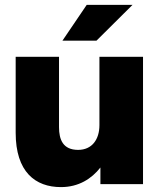

<svg xmlns="http://www.w3.org/2000/svg" viewBox="-20 -752 648 784"><path d="M221 -233V-520H44V-210C44 -50 124 12 229 12C301 12 354 -22 390 -68V0H564V-520H386V-241C386 -183 356 -140 299 -140C237 -140 221 -182 221 -233ZM235 -586H374L521 -732H334Z"/></svg>

Font: Aspekta 850
Style: Regular
Weight: 850
Designer: Ivo Dolenc
Version: Version 2.000